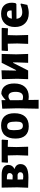

<svg xmlns="http://www.w3.org/2000/svg" viewBox="1326 -1844 703 3394"><g transform="rotate(-90 1677.0 -146.5)"><path d="M56 0 63 -191 58 -468H289Q371 -468 415 -437.5Q459 -407 459 -349Q459 -275 386 -241Q474 -215 474 -135Q474 5 239 5Q158 5 56 0ZM227 -376Q212 -376 205 -375L202 -276L271 -273Q315 -286 315 -328Q315 -354 296 -365Q277 -376 227 -376ZM285 -187 200 -186 203 -90Q247 -86 261 -86Q330 -86 330 -140Q330 -174 285 -187Z M624 0 631 -191 627 -360H602L506 -356L498 -366L505 -468H899L907 -458L899 -356L803 -360H779L775 -207L781 0Z M1157 -478Q1263 -478 1318 -418Q1373 -358 1373 -243Q1373 -119 1314 -54Q1255 11 1141 11Q1035 11 980 -49Q925 -109 925 -223Q925 -348 984 -413Q1043 -478 1157 -478ZM1146 -371Q1105 -371 1089 -345Q1073 -319 1073 -252Q1073 -162 1090.5 -127.5Q1108 -93 1152 -93Q1192 -93 1208.5 -119.5Q1225 -146 1225 -213Q1225 -302 1207.5 -336.5Q1190 -371 1146 -371Z M1604 -470V-401H1611Q1660 -452 1716 -474Q1803 -474 1851 -414.5Q1899 -355 1899 -246Q1899 -123 1837.5 -56Q1776 11 1663 11Q1639 11 1607 6L1610 185H1453L1460 -191L1453 -458ZM1603 -207 1605 -100Q1632 -90 1660 -90Q1751 -90 1751 -223Q1750 -348 1671 -348Q1638 -348 1603 -319Z M1975 0 1982 -191 1975 -464 2132 -471 2127 -213H2135L2264 -468H2421L2414 -211L2421 0H2264L2271 -181L2272 -266H2263L2128 0Z M2599 0 2606 -191 2602 -360H2577L2481 -356L2473 -366L2480 -468H2874L2882 -458L2874 -356L2778 -360H2754L2750 -207L2756 0Z M3143 11Q3028 11 2962.5 -54Q2897 -119 2897 -233Q2897 -347 2960 -412.5Q3023 -478 3131 -478Q3240 -478 3290.5 -411Q3341 -344 3321 -228L3304 -208L3042 -206Q3055 -104 3160 -104Q3213 -104 3300 -135L3312 -127L3288 -14Q3208 11 3143 11ZM3127 -375Q3058 -375 3044 -288L3188 -292L3190 -306Q3190 -375 3127 -375Z"/></g></svg>

Font: Alegreya Sans SC ExtraBold
Style: Regular
Weight: 800
Designer: Juan Pablo del Peral
Foundry: Huerta Tipografica
Version: Version 2.007